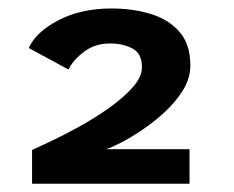

<svg xmlns="http://www.w3.org/2000/svg" viewBox="-20 -724 565 464"><path d="M57.5 -280V-361.5Q72 -368 103.2 -382.8Q134.5 -397.5 172 -418.2Q209.5 -439 243.8 -463.2Q278 -487.5 300.5 -512.8Q323 -538 323 -561.5Q323 -595 299.8 -607Q276.5 -619 246 -619Q210 -619 183.5 -599.2Q157 -579.5 145.5 -556L49.5 -608Q67 -647 121.5 -675.2Q176 -703.5 249 -703.5Q302 -703.5 345.2 -690Q388.5 -676.5 414.2 -646.5Q440 -616.5 440 -566Q440 -535 422.5 -506.5Q405 -478 378.5 -453.5Q352 -429 323.2 -409.8Q294.5 -390.5 270.8 -378.5Q247 -366.5 236.5 -363.5H438V-280Z"/></svg>

Font: Trispace SemiExpanded SemiBold
Style: Regular
Weight: 600
Width: 6
Designer: Tyler Finck
Foundry: Etcetera Type Company
Version: Version 1.210; ttfautohint (v1.8.3)